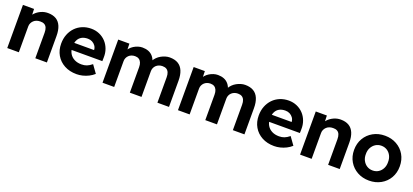

<svg xmlns="http://www.w3.org/2000/svg" viewBox="25 -1371 4753 2212"><g transform="rotate(20 2401.5 -265.5)"><path d="M58 -529H194L198 -421L170 -409Q181 -445 209.5 -474.5Q238 -504 278 -522Q318 -540 362 -540Q422 -540 462.5 -516Q503 -492 523.5 -443.5Q544 -395 544 -324V0H402V-313Q402 -349 392 -373Q382 -397 361.5 -408Q341 -419 311 -418Q287 -418 266.5 -410.5Q246 -403 231.5 -389Q217 -375 208.5 -357Q200 -339 200 -318V0H130Q107 0 89 0Q71 0 58 0Z M624 -261Q624 -323 644 -374Q664 -425 700 -462.5Q736 -500 785.5 -520.5Q835 -541 893 -541Q947 -541 993 -521Q1039 -501 1072.5 -465.5Q1106 -430 1124 -381.5Q1142 -333 1140 -277L1139 -233H714L691 -320H1022L1006 -302V-324Q1004 -351 988.5 -372.5Q973 -394 949 -406.5Q925 -419 895 -419Q851 -419 820.5 -402Q790 -385 774 -352Q758 -319 758 -272Q758 -224 778.5 -189Q799 -154 836.5 -134.5Q874 -115 925 -115Q960 -115 989 -126Q1018 -137 1051 -164L1119 -69Q1090 -43 1055 -25.5Q1020 -8 983 1Q946 10 910 10Q824 10 759.5 -25Q695 -60 659.5 -121Q624 -182 624 -261Z M1226 0V-529H1363L1366 -428L1345 -424Q1356 -450 1374.5 -471Q1393 -492 1417 -507Q1441 -522 1468 -530.5Q1495 -539 1522 -539Q1563 -539 1596 -526Q1629 -513 1652 -485.5Q1675 -458 1688 -413L1666 -415L1673 -431Q1686 -455 1706 -475Q1726 -495 1751 -509Q1776 -523 1803 -531Q1830 -539 1856 -539Q1918 -539 1959 -514.5Q2000 -490 2020.5 -441Q2041 -392 2041 -321V0H1899V-311Q1899 -347 1889 -370Q1879 -393 1860 -404.5Q1841 -416 1811 -416Q1788 -416 1768.5 -408.5Q1749 -401 1734.5 -387.5Q1720 -374 1712 -355.5Q1704 -337 1704 -316V0H1561V-312Q1561 -345 1551 -368.5Q1541 -392 1522 -404Q1503 -416 1475 -416Q1452 -416 1432.5 -408.5Q1413 -401 1399 -387.5Q1385 -374 1377 -356Q1369 -338 1369 -317V0Z M2151 0V-529H2288L2291 -428L2270 -424Q2281 -450 2299.5 -471Q2318 -492 2342 -507Q2366 -522 2393 -530.5Q2420 -539 2447 -539Q2488 -539 2521 -526Q2554 -513 2577 -485.5Q2600 -458 2613 -413L2591 -415L2598 -431Q2611 -455 2631 -475Q2651 -495 2676 -509Q2701 -523 2728 -531Q2755 -539 2781 -539Q2843 -539 2884 -514.5Q2925 -490 2945.5 -441Q2966 -392 2966 -321V0H2824V-311Q2824 -347 2814 -370Q2804 -393 2785 -404.5Q2766 -416 2736 -416Q2713 -416 2693.5 -408.5Q2674 -401 2659.5 -387.5Q2645 -374 2637 -355.5Q2629 -337 2629 -316V0H2486V-312Q2486 -345 2476 -368.5Q2466 -392 2447 -404Q2428 -416 2400 -416Q2377 -416 2357.5 -408.5Q2338 -401 2324 -387.5Q2310 -374 2302 -356Q2294 -338 2294 -317V0Z M3046 -261Q3046 -323 3066 -374Q3086 -425 3122 -462.5Q3158 -500 3207.5 -520.5Q3257 -541 3315 -541Q3369 -541 3415 -521Q3461 -501 3494.5 -465.5Q3528 -430 3546 -381.5Q3564 -333 3562 -277L3561 -233H3136L3113 -320H3444L3428 -302V-324Q3426 -351 3410.5 -372.5Q3395 -394 3371 -406.5Q3347 -419 3317 -419Q3273 -419 3242.5 -402Q3212 -385 3196 -352Q3180 -319 3180 -272Q3180 -224 3200.5 -189Q3221 -154 3258.5 -134.5Q3296 -115 3347 -115Q3382 -115 3411 -126Q3440 -137 3473 -164L3541 -69Q3512 -43 3477 -25.5Q3442 -8 3405 1Q3368 10 3332 10Q3246 10 3181.5 -25Q3117 -60 3081.5 -121Q3046 -182 3046 -261Z M3648 -529H3784L3788 -421L3760 -409Q3771 -445 3799.5 -474.5Q3828 -504 3868 -522Q3908 -540 3952 -540Q4012 -540 4052.5 -516Q4093 -492 4113.5 -443.5Q4134 -395 4134 -324V0H3992V-313Q3992 -349 3982 -373Q3972 -397 3951.5 -408Q3931 -419 3901 -418Q3877 -418 3856.5 -410.5Q3836 -403 3821.5 -389Q3807 -375 3798.5 -357Q3790 -339 3790 -318V0H3720Q3697 0 3679 0Q3661 0 3648 0Z M4214 -265Q4214 -345 4250.5 -407Q4287 -469 4350.5 -504.5Q4414 -540 4495 -540Q4575 -540 4638.5 -504.5Q4702 -469 4738 -407Q4774 -345 4774 -265Q4774 -185 4738 -123Q4702 -61 4638.5 -25.5Q4575 10 4495 10Q4414 10 4350.5 -25.5Q4287 -61 4250.5 -123Q4214 -185 4214 -265ZM4630 -265Q4631 -309 4613.5 -343.5Q4596 -378 4565 -397.5Q4534 -417 4495 -417Q4455 -417 4424 -397Q4393 -377 4375 -343Q4357 -309 4358 -265Q4357 -222 4375 -187.5Q4393 -153 4424 -133.5Q4455 -114 4495 -114Q4534 -114 4565 -133.5Q4596 -153 4613.5 -187.5Q4631 -222 4630 -265Z"/></g></svg>

Font: Our Lexend SemiBold
Style: Regular
Weight: 600
Designer: Bonnie Shaver-Troup, Thomas Jockin
Foundry: Lexend
Version: Version 1.007